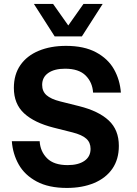

<svg xmlns="http://www.w3.org/2000/svg" viewBox="-20 -916 673 946"><path d="M48.3 -482.8Q48.3 -548.9 80.5 -595.3Q112.7 -641.6 171 -665.8Q229.2 -690 305.3 -690Q394.4 -690 453.3 -658.3Q512.2 -626.6 541.6 -574.7Q570.9 -522.8 575.6 -459.7H438.6Q435.6 -510.3 402 -543.9Q368.4 -577.5 300.6 -577.5Q248.2 -577.5 218 -556.6Q187.7 -535.7 187.7 -497.6Q187.7 -466.1 209.2 -447Q230.6 -427.9 276.8 -416.3L370 -393Q465.9 -369 515.7 -322.5Q565.6 -275.9 565.6 -197.2Q565.6 -131.1 533.6 -84.7Q501.5 -38.4 443.5 -14.2Q385.4 10 309.3 10Q219.8 10 160.8 -21.7Q101.7 -53.4 72.4 -105.3Q43 -157.2 38.3 -220.3H175.4Q178.4 -169.7 212 -136.1Q245.6 -102.5 313.3 -102.5Q365.7 -102.5 396 -123.4Q426.2 -144.3 426.2 -182.4Q426.2 -213.9 405.1 -232.8Q384 -251.8 337.1 -263.7L244.6 -287Q149.4 -311 98.9 -357.5Q48.3 -404.1 48.3 -482.8ZM147.1 -896.5H241.7L354.5 -736.5H249.5ZM278.3 -736.5 391.2 -896.5H485.8L383.3 -736.5Z"/></svg>

Font: TASA Orbiter VF Text
Style: Regular
Weight: 400
Designer: Weizhong Zhang
Foundry: 本地遙控
Version: Version 1.001;Glyphs 3.2 (3192)